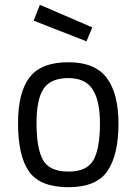

<svg xmlns="http://www.w3.org/2000/svg" viewBox="-20 -769 574 799"><path d="M265 -510Q375 -510 424 -445Q473 -380 473 -255Q473 -124 427 -57Q381 10 265 10Q147 10 101 -55Q55 -120 55 -257Q55 -384 103 -447Q151 -510 265 -510ZM265 -55Q343 -55 369.5 -104Q396 -153 396 -255Q396 -350 365.5 -397Q335 -444 265 -444Q191 -444 161.5 -400Q132 -356 132 -257Q132 -151 159 -103Q186 -55 265 -55ZM146 -749 364 -655 340 -597 120 -683Z"/></svg>

Font: TypoPRO Titillium Maps
Style: 400 wt
Weight: 400
Designer: Campivisivi
Foundry: Accademia di Belle Arti di Urbino and students of MA course of Visual design
Version: Version 001.001